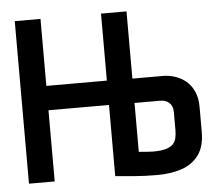

<svg xmlns="http://www.w3.org/2000/svg" viewBox="-51 -758 933 825"><g transform="rotate(-5 415.5 -345.0)"><path d="M655 -411H524V-701H414V-412H153V-701H42V0H153V-307H414V0Q415 0 425.5 1Q436 2 453.5 3.5Q471 5 494 7Q517 9 542.5 10Q568 11 595 11Q652 11 698.5 -4Q745 -19 773 -56Q801 -93 801 -157V-265Q801 -303 788.5 -331Q776 -359 755 -376.5Q734 -394 708 -402.5Q682 -411 655 -411ZM689 -175Q689 -156 685.5 -140.5Q682 -125 671.5 -114Q661 -103 640.5 -97Q620 -91 586 -91Q582 -91 574 -91.5Q566 -92 556.5 -92.5Q547 -93 538.5 -94Q530 -95 524 -95V-306H634Q645 -306 655 -303Q665 -300 672.5 -293.5Q680 -287 684.5 -277Q689 -267 689 -253Z"/></g></svg>

Font: Advent Pro
Style: Bold
Weight: 700
Designer: VivaRado, Andreas Kalpakidis
Foundry: VivaRado, Andreas Kalpakidis
Version: Version 3.000